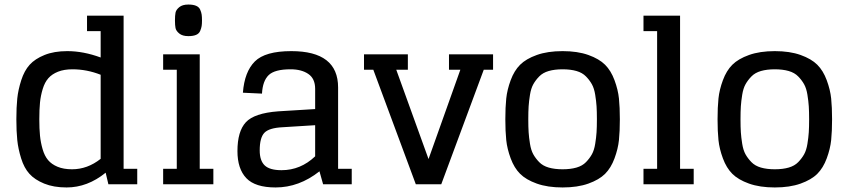

<svg xmlns="http://www.w3.org/2000/svg" viewBox="-20 -811 3734 845"><path d="M457 0H584V-68H524V-742H363V-674H423V-558Q347 -586 276 -586Q218 -586 176 -569Q134 -552 110.5 -526Q87 -500 73.5 -458Q60 -416 56 -377.5Q52 -339 52 -286Q52 -233 56 -194.5Q60 -156 73 -114Q86 -72 109.5 -46Q133 -20 174.5 -3Q216 14 273 14Q365 14 445 -51ZM297 -66Q260 -66 233.5 -77Q207 -88 191.5 -106.5Q176 -125 167.5 -154.5Q159 -184 156 -214Q153 -244 153 -286Q153 -329 156 -359.5Q159 -390 168 -419.5Q177 -449 193 -467Q209 -485 235.5 -495.5Q262 -506 299 -506Q362 -506 423 -482V-112Q365 -66 297 -66Z M698 -504H758V-68H698V0H919V-68H859V-572H698ZM809 -652Q830 -652 843 -657.5Q856 -663 861 -675Q866 -687 867.5 -696.5Q869 -706 869 -721Q869 -737 867.5 -747Q866 -757 861 -768.5Q856 -780 843 -785.5Q830 -791 809 -791Q783 -791 769 -779.5Q755 -768 752.5 -755.5Q750 -743 750 -721Q750 -700 752.5 -687.5Q755 -675 769 -663.5Q783 -652 809 -652Z M1402 0H1528V-68H1468V-426Q1468 -586 1262 -586Q1147 -586 1101.5 -540.5Q1056 -495 1049 -403L1133 -399Q1136 -455 1162.5 -480.5Q1189 -506 1259 -506Q1307 -506 1337 -485.5Q1367 -465 1367 -420V-331L1204 -321Q1099 -313 1062 -273Q1025 -233 1025 -146Q1025 -68 1064 -27Q1103 14 1193 14Q1296 14 1386 -57ZM1219 -62Q1167 -62 1145 -83Q1123 -104 1123 -149Q1123 -205 1143.5 -226.5Q1164 -248 1223 -251L1367 -260V-123Q1303 -62 1219 -62Z M1775 -572H1582V-504H1623L1810 0H1922L2109 -504H2150V-572H1956V-504H2006L1866 -111L1724 -504H1775Z M2456 -66Q2421 -66 2395 -73.5Q2369 -81 2353 -97.5Q2337 -114 2327 -132Q2317 -150 2312.5 -178Q2308 -206 2306.5 -229Q2305 -252 2305 -286Q2305 -320 2306.5 -343Q2308 -366 2312.5 -394Q2317 -422 2327 -440Q2337 -458 2353 -474.5Q2369 -491 2395 -498.5Q2421 -506 2456 -506Q2491 -506 2517 -498.5Q2543 -491 2559 -474.5Q2575 -458 2585 -440Q2595 -422 2599.5 -394Q2604 -366 2605.5 -343Q2607 -320 2607 -286Q2607 -252 2605.5 -229Q2604 -206 2599.5 -178Q2595 -150 2585 -132Q2575 -114 2559 -97.5Q2543 -81 2517 -73.5Q2491 -66 2456 -66ZM2456 14Q2522 14 2569.5 -3Q2617 -20 2643 -46Q2669 -72 2684.5 -114Q2700 -156 2704 -194.5Q2708 -233 2708 -286Q2708 -339 2704 -377.5Q2700 -416 2684.5 -458Q2669 -500 2643 -526Q2617 -552 2569.5 -569Q2522 -586 2456 -586Q2390 -586 2342.5 -569Q2295 -552 2269 -526Q2243 -500 2227.5 -458Q2212 -416 2208 -377.5Q2204 -339 2204 -286Q2204 -233 2208 -194.5Q2212 -156 2227.5 -114Q2243 -72 2269 -46Q2295 -20 2342.5 -3Q2390 14 2456 14Z M2812 -674H2872V-68H2812V0H3033V-68H2973V-742H2812Z M3390 -66Q3355 -66 3329 -73.5Q3303 -81 3287 -97.5Q3271 -114 3261 -132Q3251 -150 3246.5 -178Q3242 -206 3240.5 -229Q3239 -252 3239 -286Q3239 -320 3240.5 -343Q3242 -366 3246.5 -394Q3251 -422 3261 -440Q3271 -458 3287 -474.5Q3303 -491 3329 -498.5Q3355 -506 3390 -506Q3425 -506 3451 -498.5Q3477 -491 3493 -474.5Q3509 -458 3519 -440Q3529 -422 3533.5 -394Q3538 -366 3539.5 -343Q3541 -320 3541 -286Q3541 -252 3539.5 -229Q3538 -206 3533.5 -178Q3529 -150 3519 -132Q3509 -114 3493 -97.5Q3477 -81 3451 -73.5Q3425 -66 3390 -66ZM3390 14Q3456 14 3503.5 -3Q3551 -20 3577 -46Q3603 -72 3618.5 -114Q3634 -156 3638 -194.5Q3642 -233 3642 -286Q3642 -339 3638 -377.5Q3634 -416 3618.5 -458Q3603 -500 3577 -526Q3551 -552 3503.5 -569Q3456 -586 3390 -586Q3324 -586 3276.5 -569Q3229 -552 3203 -526Q3177 -500 3161.5 -458Q3146 -416 3142 -377.5Q3138 -339 3138 -286Q3138 -233 3142 -194.5Q3146 -156 3161.5 -114Q3177 -72 3203 -46Q3229 -20 3276.5 -3Q3324 14 3390 14Z"/></svg>

Font: Glegoo
Style: Bold
Weight: 700
Version: Version 2.0.1; ttfautohint (v0.9) -r 48 -G 60